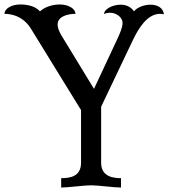

<svg xmlns="http://www.w3.org/2000/svg" viewBox="-49 -840 764 860"><path d="M209 -730C209 -766 253 -778 289 -778C289 -801 258 -820 218 -820C183 -820 147 -806 130 -789C111 -811 77 -820 42 -820C2 -820 -29 -801 -29 -778C27 -778 66 -749 88 -714L314 -347V-111C314 -47 261 -42 225 -42V0C256 0 328 -10 359 -10C390 -10 462 0 493 0V-42C461 -42 404 -47 404 -111V-362L547 -662C572 -714 611 -778 668 -778C673 -778 679 -777 685 -776C682 -806 655 -819 625 -819C596 -819 565 -807 551 -789C537 -811 514 -819 491 -819C454 -819 417 -798 417 -778C426 -781 435 -783 443 -783C476 -783 500 -759 500 -738C500 -717 489 -692 474 -660L372 -442L227 -680C215 -700 209 -717 209 -730Z"/></svg>

Font: Milonga
Style: Regular
Weight: 400
Designer: Pablo Impallari, Brenda Gallo, Rodrigo Fuenzalida
Foundry: Pablo Impallari, Brenda Gallo, Rodrigo Fuenzalida
Version: Version 1.000